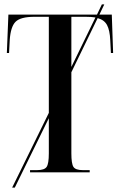

<svg xmlns="http://www.w3.org/2000/svg" viewBox="-20 -780 546 869"><path d="M35 69 201 -269V-704H136Q73 -704 50.5 -681.5Q28 -659 24 -598L21 -540H11L18 -714H419L441 -760H452L430 -714H486L492 -540H482L479 -598Q477 -643 464.5 -666.5Q452 -690 422 -698L303 -453V-86Q303 -39 312.5 -24.5Q322 -10 355 -10H386V0H116V-10H148Q181 -10 191 -24.5Q201 -39 201 -86V-245L47 69ZM303 -704V-477L412 -701Q394 -704 367 -704Z"/></svg>

Font: Noto Serif Display ExtraCondensed Medium
Style: Regular
Weight: 500
Width: 2
Designer: Monotype Design Team
Foundry: Monotype Imaging Inc.
Version: Version 2.009